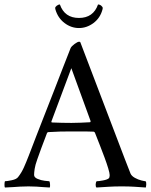

<svg xmlns="http://www.w3.org/2000/svg" viewBox="-34 -833 672 856"><path d="M403 -813Q411 -813 417.5 -807.5Q424 -802 424 -797Q424 -793 423 -791Q413 -753 383 -730.5Q353 -708 318 -708Q283 -708 253.5 -730.5Q224 -753 213 -791Q212 -793 212 -797Q212 -802 219 -807.5Q226 -813 233 -813Q254 -753 318 -753Q382 -753 403 -813ZM93 -136Q93 -136 102.5 -160.5Q112 -185 128 -227Q144 -269 164.5 -320.5Q185 -372 206 -426.5Q227 -481 246.5 -531Q266 -581 281 -619Q285 -627 298.5 -637Q312 -647 319 -647Q321 -647 321.5 -646.5Q322 -646 324 -645L523 -123Q545 -65 548 -59Q553 -48 567.5 -40Q582 -32 596.5 -28.5Q611 -25 615 -25Q619 -20 618 -9.5Q617 1 616 3Q587 1 564 -0.5Q541 -2 509 -2Q475 -2 452.5 -0.5Q430 1 396 3Q392 -1 392.5 -11Q393 -21 397 -25Q406 -25 425 -28.5Q444 -32 451 -38Q455 -42 455 -52Q455 -61 448.5 -82.5Q442 -104 432 -131Q422 -158 412 -183.5Q402 -209 395.5 -225.5Q389 -242 389 -242Q389 -242 387 -244Q385 -246 383 -246Q368 -247 346 -247Q324 -247 305 -247Q300 -247 295 -247Q290 -247 286 -247Q256 -247 235 -246.5Q214 -246 181 -244Q180 -244 178 -242.5Q176 -241 176 -241Q176 -241 168.5 -221Q161 -201 150.5 -173.5Q140 -146 132 -122Q123 -97 120.5 -80Q118 -63 118 -53Q118 -42 133.5 -35.5Q149 -29 165.5 -27Q182 -25 186 -25Q188 -23 189 -12.5Q190 -2 188 3Q169 2 155.5 1Q142 0 128.5 -1Q115 -2 93 -2Q71 -2 56 -1Q41 0 26 1Q11 2 -12 3Q-14 1 -14 -9.5Q-14 -20 -12 -25Q-3 -25 18.5 -29.5Q40 -34 47 -44Q62 -63 72.5 -86.5Q83 -110 93 -136ZM284 -529 195 -291Q195 -291 195.5 -289Q196 -287 197 -287Q216 -286 242.5 -285.5Q269 -285 285 -285Q308 -285 326.5 -286Q345 -287 367 -288Q369 -288 369.5 -290.5Q370 -293 370 -293Z"/></svg>

Font: Amiri
Style: Regular
Weight: 400
Designer: Khaled Hosny
Version: Version 0.114